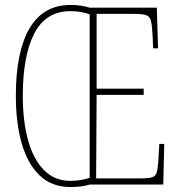

<svg xmlns="http://www.w3.org/2000/svg" viewBox="-20 -745 723 775"><path d="M264 10Q190 10 141 -36Q92 -82 68 -165Q44 -248 44 -359Q44 -537 99.5 -631Q155 -725 265 -725Q288 -725 307 -722Q326 -719 342 -714H613L618 -550H598L596 -600Q594 -641 589.5 -660Q585 -679 569.5 -684Q554 -689 520 -689H370V-387H560V-362H370L368 -25H547Q580 -25 594 -29.5Q608 -34 612.5 -49Q617 -64 619 -94L623 -164H643L639 0H342Q309 10 264 10ZM264 -15Q287 -15 306.5 -18.5Q326 -22 342 -27V-687Q326 -693 307 -696.5Q288 -700 265 -700Q165 -700 118.5 -610Q72 -520 72 -358Q72 -256 93.5 -178.5Q115 -101 158 -58Q201 -15 264 -15Z"/></svg>

Font: Noto Serif Tamil ExtraCondensed Thin
Style: Regular
Weight: 100
Width: 2
Designer: Indian Type Foundry, Tom Grace, and the Monotype Design Team
Foundry: Monotype Imaging Inc.
Version: Version 2.004; ttfautohint (v1.8.4.7-5d5b)